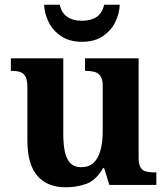

<svg xmlns="http://www.w3.org/2000/svg" viewBox="-20 -783 707 813"><path d="M258 10Q180.4 10 138.2 -38.5Q96 -87 96 -188V-412Q96 -441 89 -456.5Q82 -472 67 -477.5Q52 -483 28 -483H26V-536H248V-216Q248 -172.6 254.5 -141.3Q261 -110 277.8 -92.5Q294.6 -75 323.8 -75Q356 -75 376 -93.5Q396 -112 405.5 -146.7Q415 -181.4 415 -227V-419Q415 -447.9 405 -461.5Q395 -475 378.8 -479Q362.7 -483 342.6 -483H340V-536H567V-115.6Q567 -87 575.5 -73.5Q584 -60 599.7 -56.5Q615.4 -53 634 -53H642V0H443L421 -71H416.1Q386 -19 345.5 -4.5Q305 10 258 10ZM326.9 -606Q275 -606 239.5 -629.5Q204 -653 186 -689.5Q168 -726 167 -763H233Q241 -727 265.5 -711Q290 -695 327 -695Q364 -695 388.5 -711Q413 -727 421 -763H487Q486 -726 468 -689.5Q450 -653 415 -629.5Q380 -606 326.9 -606Z"/></svg>

Font: Noto Serif Kannada
Style: Regular
Weight: 400
Designer: Universal Thirst, Indian Type Foundry and the Monotype Design Team
Foundry: Monotype Imaging Inc.
Version: Version 2.003